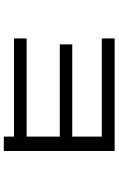

<svg xmlns="http://www.w3.org/2000/svg" viewBox="167 -754 604 978"><g transform="rotate(90 469.0 -265.0)"><path d="M675.8 -34.2H175.8V-98.6H675.8V-267.6H206.1V-331.1H675.8V-481.4H175.8V-546.9H749V17.6H675.8Z"/></g></svg>

Font: Pretendard
Style: Regular
Weight: 400
Designer: Base glyphs from Inter by Rasmus Andersson; Hangeul glyphs from Noto Sans CJK(Source Han Sans) by Jang Soo-young and Kan
Foundry: Kil Hyung-jin
Version: Version 1.309